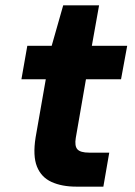

<svg xmlns="http://www.w3.org/2000/svg" viewBox="-20 -697 505 717"><path d="M265 0Q211 0 172.5 -17.5Q134 -35 118 -75Q102 -115 113 -184L151 -401H60L82 -526H173L216 -677H350L323 -526H455L432 -401H301L263 -182Q258 -152 269 -139.5Q280 -127 313 -127H388L366 0Z"/></svg>

Font: DM Sans 9pt Black
Style: Italic
Weight: 900
Italic angle: -10°
Version: Version 4.004;gftools[0.9.30]